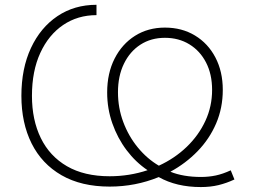

<svg xmlns="http://www.w3.org/2000/svg" viewBox="-20 -757 1041 789"><path d="M805.2 11.7Q705.1 11.7 632.3 -29.3Q536.6 9.8 430.7 9.8Q314 9.8 232.9 -36.9Q151.9 -83.5 109.9 -167.5Q67.9 -251.5 67.9 -363.3Q67.9 -475.6 107.2 -559.8Q146.5 -644 216.1 -690.7Q285.6 -737.3 376.5 -737.3V-694.8Q299.3 -694.8 239.5 -654.3Q179.7 -613.8 145.5 -539.3Q111.3 -464.8 111.3 -363.3Q111.3 -264.2 147.7 -189.7Q184.1 -115.2 255.1 -74Q326.2 -32.7 430.7 -32.7Q511.7 -32.7 586.4 -57.6Q537.6 -90.3 500.2 -139.9Q462.9 -189.5 441.7 -250Q420.4 -310.5 420.4 -377Q420.4 -456.1 450.9 -516.1Q481.4 -576.2 534.9 -609.9Q588.4 -643.6 657.7 -643.6Q727.5 -643.6 781.2 -611.1Q835 -578.6 865.2 -520.8Q895.5 -462.9 895.5 -387.7Q895.5 -313.5 868.2 -249.8Q840.8 -186 792 -135.7Q743.2 -85.4 680.2 -51.3Q706.5 -40.5 738.3 -35.2Q770 -29.8 805.7 -29.8Q837.9 -29.8 866.7 -35.9Q895.5 -42 928.2 -57.1L943.4 -19.5Q911.1 -4.4 877.9 3.7Q844.7 11.7 805.2 11.7ZM632.8 -76.2Q697.8 -106 747.1 -153.3Q796.4 -200.7 824 -260.3Q851.6 -319.8 851.6 -387.7Q851.6 -451.7 826.9 -499.8Q802.2 -547.9 758.5 -574.7Q714.8 -601.6 657.7 -601.6Q600.6 -601.6 557.1 -573.5Q513.7 -545.4 489.3 -495.1Q464.8 -444.8 464.8 -377.9Q464.8 -313.5 486.6 -255.4Q508.3 -197.3 546.4 -150.9Q584.5 -104.5 632.8 -76.2Z"/></svg>

Font: Inter Extra Light
Style: Regular
Weight: 200
Designer: Rasmus Andersson
Foundry: rsms
Version: Version 4.000;git-3c8e0fc